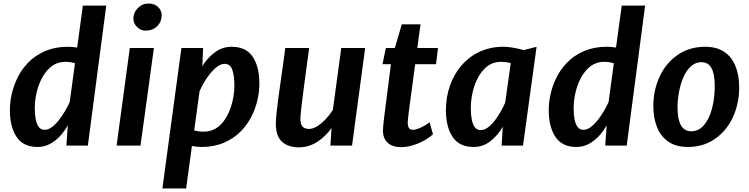

<svg xmlns="http://www.w3.org/2000/svg" viewBox="-20 -831 4278 1096"><path d="M194.5 8Q113.5 8 75 -49Q36.5 -106 36.5 -202Q36.5 -290.5 74 -374.5Q98.5 -430 140 -472.8Q181.5 -515.5 238.8 -539.8Q296 -564 366.5 -564Q379 -564 392.8 -563Q406.5 -562 420.5 -559.5L453 -799H586.5L481.5 0H359L367 -116Q348.5 -82 322.5 -54Q296.5 -26 264.2 -9Q232 8 194.5 8ZM234.5 -90Q255.5 -90 276.5 -105.8Q297.5 -121.5 317 -146.5Q336.5 -171.5 352 -198.5Q367.5 -225.5 378 -248.5L408 -469.5Q384 -478 353 -478Q297 -478 258 -438Q218.5 -397.5 198.5 -336.5Q178.5 -275.5 178.5 -213Q178.5 -176.5 184 -148.8Q189.5 -121 201.8 -105.5Q214 -90 234.5 -90Z M645.5 0 721 -557H858.5L782 0ZM811.5 -656Q784 -656 762.8 -676.2Q741.5 -696.5 741.5 -724.5Q741.5 -759.5 767 -785.2Q792.5 -811 829 -811Q860.5 -811 881.8 -791.5Q903 -772 903 -744Q903 -707 877 -681.5Q851 -656 811.5 -656Z M907 245 1015.5 -557H1139.5L1135 -453.5Q1163.5 -500 1206.2 -532Q1249 -564 1303 -564Q1384 -564 1422.2 -507.5Q1460.5 -451 1460.5 -355.5Q1460.5 -266 1424 -183.5Q1399 -127.5 1357.5 -84.2Q1316 -41 1258.8 -16.5Q1201.5 8 1130.5 8Q1106.5 8 1075.5 2.5L1042.5 245ZM1143.5 -79.5Q1199.5 -79.5 1240 -119.5Q1278.5 -159.5 1298.2 -220.8Q1318 -282 1318 -344.5Q1318 -396 1306.5 -431.2Q1295 -466.5 1262.5 -466.5Q1241.5 -466.5 1220.2 -450.8Q1199 -435 1179.2 -410.5Q1159.5 -386 1144 -359Q1128.5 -332 1119 -309.5L1088.5 -86Q1100.5 -83 1114.2 -81.2Q1128 -79.5 1143.5 -79.5Z M1687.5 10Q1624.5 10 1589.5 -22.2Q1554.5 -54.5 1554.5 -125Q1554.5 -145.5 1558.2 -181.8Q1562 -218 1568.5 -268Q1574.5 -312 1581.5 -361.5Q1588.5 -411 1595.5 -461Q1602.5 -511 1608.5 -557H1745Q1742.5 -540 1738.8 -512.5Q1735 -485 1730.5 -452Q1726 -419 1721.5 -384.8Q1717 -350.5 1713 -319.8Q1709 -289 1706 -266.5Q1700.5 -224 1697.8 -195Q1695 -166 1695 -150.5Q1695 -121 1707.5 -108Q1720 -95 1744 -95Q1765.5 -95 1789.5 -109.5Q1813.5 -124 1837 -148.5Q1860.5 -173 1880 -203L1928 -557H2064.5L1989.5 0H1866L1872.5 -100Q1839 -52.5 1790.8 -21.2Q1742.5 10 1687.5 10Z M2268.5 9Q2222 9 2194 -15.2Q2166 -39.5 2166 -87.5Q2166 -93.5 2167.2 -106.5Q2168.5 -119.5 2170 -136.5Q2171.5 -153.5 2174 -171L2211.5 -464.5H2163.5L2182.5 -557H2234L2273.5 -692H2380.5L2362 -557H2480L2469 -464.5H2350Q2339.5 -385.5 2332 -330Q2324.5 -274.5 2319.5 -238Q2314.5 -201.5 2312 -180.2Q2309.5 -159 2308.5 -148Q2307.5 -137 2307.5 -131.5Q2307.5 -112.5 2313.8 -101.2Q2320 -90 2338 -90Q2348.5 -90 2366.5 -96.5Q2384.5 -103 2402.5 -113.2Q2420.5 -123.5 2432 -133.5L2451.5 -65Q2432.5 -46.5 2402.8 -29.8Q2373 -13 2338 -2Q2303 9 2268.5 9Z M2683.5 8Q2602.5 8 2564 -49Q2525.5 -106 2525.5 -202Q2525.5 -277 2548.8 -342.8Q2572 -408.5 2615.2 -458.2Q2658.5 -508 2718.8 -536Q2779 -564 2853 -564Q2880 -564 2912 -558.2Q2944 -552.5 2969.5 -545L3043 -564L2965.5 0H2843.5L2850 -107.5Q2822.5 -59 2780 -25.5Q2737.5 8 2683.5 8ZM2723.5 -88.5Q2745 -88.5 2765.2 -103.5Q2785.5 -118.5 2803.8 -142Q2822 -165.5 2837.2 -192.5Q2852.5 -219.5 2863.5 -244L2895.5 -470.5Q2871 -478 2840 -478Q2783.5 -478 2745 -438Q2706 -397.5 2686.8 -336.8Q2667.5 -276 2667.5 -213Q2667.5 -178.5 2672.8 -150.2Q2678 -122 2690 -105.2Q2702 -88.5 2723.5 -88.5Z M3270.5 8Q3189.5 8 3151 -49Q3112.5 -106 3112.5 -202Q3112.5 -290.5 3150 -374.5Q3174.5 -430 3216 -472.8Q3257.5 -515.5 3314.8 -539.8Q3372 -564 3442.5 -564Q3455 -564 3468.8 -563Q3482.5 -562 3496.5 -559.5L3529 -799H3662.5L3557.5 0H3435L3443 -116Q3424.5 -82 3398.5 -54Q3372.5 -26 3340.2 -9Q3308 8 3270.5 8ZM3310.5 -90Q3331.5 -90 3352.5 -105.8Q3373.5 -121.5 3393 -146.5Q3412.5 -171.5 3428 -198.5Q3443.5 -225.5 3454 -248.5L3484 -469.5Q3460 -478 3429 -478Q3373 -478 3334 -438Q3294.5 -397.5 3274.5 -336.5Q3254.5 -275.5 3254.5 -213Q3254.5 -176.5 3260 -148.8Q3265.5 -121 3277.8 -105.5Q3290 -90 3310.5 -90Z M3906.5 8Q3840.5 8 3796.8 -21.2Q3753 -50.5 3731.2 -103.5Q3709.5 -156.5 3709.5 -226.5Q3709.5 -316 3745.5 -394Q3781 -471 3848.2 -517.5Q3915.5 -564 4005 -564Q4071 -564 4114 -535.2Q4157 -506.5 4178.2 -454.2Q4199.5 -402 4199.5 -330.5Q4199.5 -241.5 4164.5 -163.5Q4129 -86 4062.5 -39Q3996 8 3906.5 8ZM3926 -81.5Q3961.5 -81.5 3987 -105Q4012.5 -128.5 4028.8 -166.5Q4045 -204.5 4052.5 -249.5Q4060 -294.5 4060 -337.5Q4060 -379.5 4053 -410.5Q4046 -441.5 4029.2 -458.8Q4012.5 -476 3984.5 -476Q3948.5 -476 3922.5 -451.2Q3896.5 -426.5 3880 -387.5Q3863.5 -348.5 3855.5 -303.2Q3847.5 -258 3847.5 -217Q3847.5 -150.5 3867 -116Q3886.5 -81.5 3926 -81.5Z"/></svg>

Font: Merriweather Sans SemiBold
Style: Italic
Weight: 600
Italic angle: -7.5°
Designer: Eben Sorkin
Foundry: Eben Sorkin
Version: Version 2.001